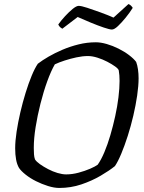

<svg xmlns="http://www.w3.org/2000/svg" viewBox="-20 -929 714 949"><path d="M273 0Q248 0 217.5 -9.5Q187 -19 158 -33.5Q129 -48 106.5 -66Q84 -84 74 -99Q64 -116 59.5 -140.5Q55 -165 55 -196Q55 -232 62 -278Q69 -324 80.5 -373.5Q92 -423 106.5 -470Q121 -517 136.5 -554.5Q152 -592 167 -614Q189 -631 220 -649Q251 -667 288.5 -683Q326 -699 368 -709.5Q410 -720 454 -720Q478 -720 507.5 -711.5Q537 -703 566 -688.5Q595 -674 618 -656.5Q641 -639 653 -623Q659 -607 662 -586Q665 -565 665 -542Q665 -505 658 -457Q651 -409 639 -357.5Q627 -306 611.5 -257.5Q596 -209 579.5 -169.5Q563 -130 548 -108Q521 -86 477.5 -60.5Q434 -35 382 -17.5Q330 0 273 0ZM307 -67Q337 -67 368.5 -75.5Q400 -84 425.5 -95Q451 -106 463 -115Q480 -139 496 -177Q512 -215 525.5 -261Q539 -307 549.5 -355Q560 -403 565.5 -448Q571 -493 571 -529Q571 -543 570 -556.5Q569 -570 567 -581Q565 -589 549 -600.5Q533 -612 510 -624Q487 -636 461.5 -644Q436 -652 415 -652Q388 -652 358 -645.5Q328 -639 300 -630Q272 -621 251 -611Q232 -578 213.5 -527Q195 -476 180 -416.5Q165 -357 156 -300.5Q147 -244 147 -198Q147 -181 148 -166.5Q149 -152 153 -141Q160 -130 177.5 -117.5Q195 -105 218 -93Q241 -81 264.5 -74Q288 -67 307 -67ZM533 -783Q522 -783 492.5 -793Q463 -803 428 -817.5Q393 -832 364 -845L288 -787Q284 -789 278 -794Q272 -799 268 -808Q283 -829 302.5 -850Q322 -871 340 -885.5Q358 -900 369 -900Q382 -900 411 -890.5Q440 -881 476 -868Q512 -855 541 -842L615 -909Q623 -906 628.5 -900Q634 -894 636 -890Q621 -866 601 -841.5Q581 -817 563 -800Q545 -783 533 -783Z"/></svg>

Font: Texturina 12pt
Style: Italic
Weight: 400
Italic angle: -11°
Designer: Guillermo Torres Carreño
Foundry: Omnibus-Type
Version: Version 1.002